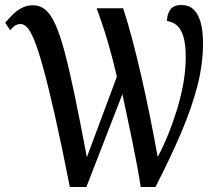

<svg xmlns="http://www.w3.org/2000/svg" viewBox="-20 -747 870 767"><path d="M259 0Q225 -173 198.5 -289.5Q172 -406 152 -478Q132 -550 116.5 -587.5Q101 -625 88 -638Q75 -651 63 -651Q48 -651 37.5 -643Q27 -635 21 -626L1 -656Q14 -672 30 -688Q46 -704 66.5 -715Q87 -726 111 -726Q140 -726 161.5 -708Q183 -690 201.5 -649Q220 -608 238.5 -538.5Q257 -469 278.5 -365.5Q300 -262 327 -119L447 -441Q430 -514 410.5 -580.5Q391 -647 366 -714H472Q490 -659 508.5 -589Q527 -519 545 -440.5Q563 -362 579.5 -280Q596 -198 610 -120Q632 -161 652 -210.5Q672 -260 688 -312.5Q704 -365 713 -417.5Q722 -470 722 -518Q722 -574 711.5 -604.5Q701 -635 684.5 -647.5Q668 -660 647 -663Q647 -689 660 -708Q673 -727 705 -727Q734 -727 752.5 -710Q771 -693 781 -659.5Q791 -626 791 -573Q791 -491 768.5 -403.5Q746 -316 704 -217.5Q662 -119 601 0H542Q537 -35 528 -83.5Q519 -132 508 -185.5Q497 -239 486.5 -288Q476 -337 469 -371L325 0Z"/></svg>

Font: Noto Serif Condensed
Style: Regular
Weight: 400
Width: 3
Designer: Monotype Design Team
Foundry: Monotype Imaging Inc.
Version: Version 2.015